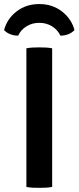

<svg xmlns="http://www.w3.org/2000/svg" viewBox="-42 -921 387 946"><path d="M88 -683Q102.5 -686 120.5 -686.8Q138.5 -687.5 151 -687.5Q165 -687.5 182.5 -686.8Q200 -686 215 -683V0Q200 3 182.5 3.8Q165 4.5 151 4.5Q138.5 4.5 120.5 3.8Q102.5 3 88 0ZM325 -773Q313 -759.5 294 -752.2Q275 -745 255.5 -745.5Q242 -774.5 214.2 -791.5Q186.5 -808.5 151.5 -808.5Q116.5 -808.5 88.8 -791.5Q61 -774.5 47.5 -745.5Q28 -745 9 -752.2Q-10 -759.5 -22 -773Q-7 -828.5 39.8 -864.8Q86.5 -901 151.5 -901Q216 -901 263 -864.8Q310 -828.5 325 -773Z"/></svg>

Font: Signika Negative SC SemiBold
Style: Regular
Weight: 600
Designer: Anna Giedryś
Foundry: Anna Giedryś
Version: Version 2.000; ttfautohint (v1.8.3) -l 8 -r 50 -G 200 -x 9 -